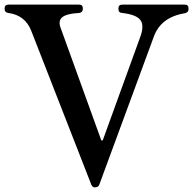

<svg xmlns="http://www.w3.org/2000/svg" viewBox="-27 -800 835 830"><path d="M384 10Q373 10 368 -1L108 -667Q82 -734 9 -744Q-7 -746 -7 -761V-764Q-7 -780 10 -780H315Q331 -780 331 -764V-761Q331 -747 316 -744H315Q260 -741 241.5 -725Q223 -709 236 -677L411 -193H417L581 -645Q597 -692 579 -714.5Q561 -737 501 -744Q485 -745 485 -760V-764Q485 -780 502 -780H772Q788 -780 788 -764V-760Q788 -747 773 -743Q667 -726 637 -639L402 -1Q397 10 384 10Z"/></svg>

Font: Caslon OS
Style: Regular
Weight: 400
Designer: Alfredo Marco Pradil
Foundry: Hanken Design Co.
Version: Version 1.000;PS 001.000;hotconv 1.0.88;makeotf.lib2.5.64775